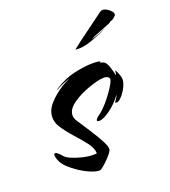

<svg xmlns="http://www.w3.org/2000/svg" viewBox="-115 -653 682 772"><g transform="rotate(-20 226.0 -266.5)"><path d="M180 35Q161 35 132 21Q103 7 77.5 -13Q52 -33 42 -49Q30 -70 30 -84Q30 -92 35 -92Q44 -92 61 -71Q68 -62 87.5 -53.5Q107 -45 131.5 -39Q156 -33 177 -33Q182 -33 185.5 -33Q189 -33 193 -34Q192 -57 173 -81.5Q154 -106 129.5 -133Q105 -160 87 -188Q74 -208 74 -230Q74 -260 98 -287Q122 -314 157 -336Q166 -341 175 -346Q184 -351 193 -355Q177 -350 161 -343Q145 -336 131 -328H130Q129 -328 132 -330.5Q135 -333 137 -334Q177 -360 221.5 -370Q266 -380 300 -380Q308 -380 315 -379.5Q322 -379 328 -378Q331 -377 332 -375Q333 -373 328 -373L345 -367Q354 -363 361.5 -341.5Q369 -320 372 -303Q372 -303 372.5 -303.5Q373 -304 373 -305Q375 -310 375 -313.5Q375 -317 376 -321Q377 -323 381 -314.5Q385 -306 388.5 -295.5Q392 -285 392 -278Q391 -260 379 -239Q367 -218 353.5 -206Q340 -194 331 -201Q342 -213 348 -229Q326 -198 295.5 -175.5Q265 -153 247 -153Q238 -153 238 -158Q238 -161 242.5 -166Q247 -171 249 -172Q259 -178 274 -192.5Q289 -207 304 -226Q319 -245 330.5 -263Q342 -281 346 -293Q346 -310 322 -310Q308 -310 289.5 -305Q271 -300 252 -293Q215 -280 184 -258Q153 -236 153 -210Q153 -200 159 -189Q178 -160 198 -129Q218 -98 232 -72.5Q246 -47 246 -33Q246 -27 237.5 -16Q229 -5 217.5 6.5Q206 18 195.5 26.5Q185 35 180 35ZM254 -455Q281 -477 322 -506.5Q363 -536 400 -564Q406 -568 410 -568Q420 -568 430.5 -561.5Q441 -555 447.5 -546.5Q454 -538 451 -531Q445 -524 439.5 -520Q434 -516 427 -514Q422 -513 422 -512.5Q422 -512 422 -510L410 -505Q393 -498 378 -492Q363 -486 352 -482Q348 -481 339 -476Q330 -471 334 -472Q349 -477 365.5 -483Q382 -489 398 -496Q359 -477 321 -464Q283 -451 254 -455Z"/></g></svg>

Font: Smooch
Style: Regular
Weight: 400
Designer: Robert E. Leuschke
Foundry: Robert E. Leuschke
Version: Version 1.010; ttfautohint (v1.8.3)